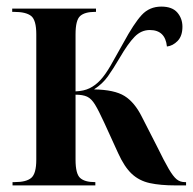

<svg xmlns="http://www.w3.org/2000/svg" viewBox="-20 -562 585 582"><path d="M18 0V-10H25Q60 -10 75 -23Q90 -36 90 -78V-458Q90 -501 74.5 -513.5Q59 -526 23 -526H17V-536H271V-526H268Q237 -526 223 -513.5Q209 -501 209 -458V-285Q234 -286 251.5 -294.5Q269 -303 284 -319Q299 -335 315.5 -363.5Q332 -392 354 -432Q386 -491 409.5 -516.5Q433 -542 469 -542Q502 -542 517.5 -524Q533 -506 533 -481Q533 -453 518.5 -438Q504 -423 486 -421Q481 -471 434 -471Q408 -471 388 -450.5Q368 -430 343 -387Q323 -353 307 -330.5Q291 -308 265 -291Q327 -290 357.5 -271Q388 -252 410 -208L456 -118Q478 -73 491.5 -50Q505 -27 515.5 -18.5Q526 -10 540 -10H544V0H512Q466 0 434 -7Q402 -14 379.5 -35Q357 -56 338 -98L296 -190Q279 -227 268 -245Q257 -263 244 -269Q231 -275 209 -275V-78Q209 -35 223 -22.5Q237 -10 267 -10H269V0Z"/></svg>

Font: Noto Serif Display Condensed SemiBold
Style: Regular
Weight: 600
Width: 3
Designer: Monotype Design Team
Foundry: Monotype Imaging Inc.
Version: Version 2.009